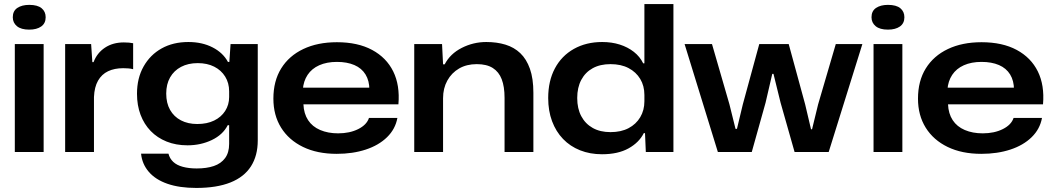

<svg xmlns="http://www.w3.org/2000/svg" viewBox="-20 -749 5185 946"><path d="M53 0V-532H195V0ZM124 -603Q84 -603 63.5 -620Q43 -637 43 -664Q43 -695 65.5 -710Q88 -725 124 -725Q165 -725 185 -708.5Q205 -692 205 -664Q205 -634 183 -618.5Q161 -603 124 -603Z M301 0V-532H429L435 -443H441Q458 -488 497 -514Q536 -540 590 -540Q604 -540 615.5 -539Q627 -538 636 -536V-408Q625 -411 612.5 -412Q600 -413 587 -413Q544 -413 512.5 -398Q481 -383 463 -351.5Q445 -320 443 -271V0Z M947 177Q864 177 805 156.5Q746 136 713 97.5Q680 59 675 8H810Q816 32 833.5 48.5Q851 65 881 73Q911 81 949 81Q998 81 1033.5 69Q1069 57 1089 30Q1109 3 1109 -40V-132H1102Q1078 -85 1023.5 -59Q969 -33 904 -33Q847 -33 801 -51.5Q755 -70 722.5 -103.5Q690 -137 672.5 -183.5Q655 -230 655 -287Q655 -364 687.5 -421.5Q720 -479 776.5 -510.5Q833 -542 908 -542Q976 -542 1027.5 -515.5Q1079 -489 1103 -444H1110L1116 -532H1250V-57Q1250 18 1216.5 70.5Q1183 123 1115.5 150Q1048 177 947 177ZM952 -138Q1000 -138 1035 -155Q1070 -172 1089.5 -202.5Q1109 -233 1109 -271V-299Q1109 -340 1089.5 -371.5Q1070 -403 1035.5 -420.5Q1001 -438 954 -438Q907 -438 872 -419.5Q837 -401 818 -367.5Q799 -334 799 -288Q799 -241 818 -207.5Q837 -174 871.5 -156Q906 -138 952 -138Z M1639 9Q1543 9 1473 -25Q1403 -59 1365 -120Q1327 -181 1327 -263Q1327 -350 1365.5 -412Q1404 -474 1474.5 -507.5Q1545 -541 1640 -541Q1743 -541 1813.5 -503Q1884 -465 1917.5 -397Q1951 -329 1943 -235H1475Q1477 -189 1498 -157Q1519 -125 1557.5 -108.5Q1596 -92 1646 -92Q1703 -92 1745 -113Q1787 -134 1798 -168H1938Q1928 -113 1887 -73Q1846 -33 1782 -12Q1718 9 1639 9ZM1472 -307 1466 -317H1808L1800 -307Q1800 -351 1781 -382Q1762 -413 1726 -428.5Q1690 -444 1640 -444Q1590 -444 1553 -427.5Q1516 -411 1495.5 -380Q1475 -349 1472 -307Z M2021 0V-532H2158L2163 -432H2171Q2198 -484 2255 -513Q2312 -542 2376 -542Q2428 -542 2470.5 -529Q2513 -516 2543.5 -487Q2574 -458 2591 -410Q2608 -362 2608 -292V0H2466V-267Q2466 -322 2452 -358.5Q2438 -395 2408 -414Q2378 -433 2329 -433Q2279 -433 2242 -411.5Q2205 -390 2184 -352Q2163 -314 2163 -265V0Z M2946 11Q2887 11 2838 -8.5Q2789 -28 2754 -64.5Q2719 -101 2700 -152Q2681 -203 2681 -266Q2681 -350 2714 -412Q2747 -474 2807.5 -508Q2868 -542 2947 -542Q2994 -542 3033.5 -529.5Q3073 -517 3103 -493.5Q3133 -470 3149 -437H3155V-729H3298V0H3162L3158 -93H3152Q3129 -47 3077 -18Q3025 11 2946 11ZM2988 -98Q3040 -98 3077 -117.5Q3114 -137 3134.5 -171.5Q3155 -206 3155 -250V-281Q3155 -326 3134.5 -360Q3114 -394 3077 -413.5Q3040 -433 2988 -433Q2937 -433 2900.5 -413Q2864 -393 2844 -355.5Q2824 -318 2824 -266Q2824 -214 2844 -176.5Q2864 -139 2900.5 -118.5Q2937 -98 2988 -98Z M3517 0 3353 -532H3488L3574 -235L3604 -114H3611L3640 -235L3721 -532H3866L3947 -235L3976 -112H3981L4011 -235L4098 -532H4229L4063 0H3895L3826 -243L3791 -385H3785L3752 -243L3684 0Z M4284 0V-532H4426V0ZM4355 -603Q4315 -603 4294.5 -620Q4274 -637 4274 -664Q4274 -695 4296.5 -710Q4319 -725 4355 -725Q4396 -725 4416 -708.5Q4436 -692 4436 -664Q4436 -634 4414 -618.5Q4392 -603 4355 -603Z M4815 9Q4719 9 4649 -25Q4579 -59 4541 -120Q4503 -181 4503 -263Q4503 -350 4541.5 -412Q4580 -474 4650.5 -507.5Q4721 -541 4816 -541Q4919 -541 4989.5 -503Q5060 -465 5093.5 -397Q5127 -329 5119 -235H4651Q4653 -189 4674 -157Q4695 -125 4733.5 -108.5Q4772 -92 4822 -92Q4879 -92 4921 -113Q4963 -134 4974 -168H5114Q5104 -113 5063 -73Q5022 -33 4958 -12Q4894 9 4815 9ZM4648 -307 4642 -317H4984L4976 -307Q4976 -351 4957 -382Q4938 -413 4902 -428.5Q4866 -444 4816 -444Q4766 -444 4729 -427.5Q4692 -411 4671.5 -380Q4651 -349 4648 -307Z"/></svg>

Font: Mona Sans Expanded SemiBold
Style: Regular
Weight: 600
Width: 7
Designer: Deni Anggara
Foundry: GitHub
Version: Version 2.000